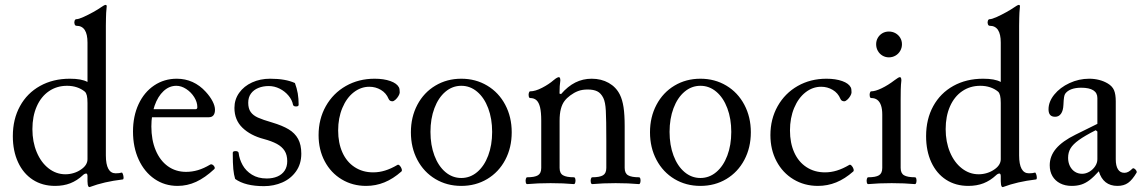

<svg xmlns="http://www.w3.org/2000/svg" viewBox="-20 -745 4644 781"><path d="M479.5 -15.1Q439.9 -10.3 407.7 -2.9Q375.5 4.4 344.2 16.1Q341.3 16.1 339.6 13.4Q337.9 10.7 336.9 5.4Q335.9 0 335.9 -7.8V-27.8Q335.9 -39.1 330.6 -39.1Q327.6 -39.1 324 -37.4Q320.3 -35.6 316.9 -32.2Q293.5 -10.3 265.9 0.5Q238.3 11.2 204.1 11.2Q152.3 11.2 113.5 -13.9Q74.7 -39.1 53.5 -85Q32.2 -130.9 32.2 -191.4Q32.2 -260.3 61.3 -313.2Q90.3 -366.2 143.1 -395.5Q195.8 -424.8 264.2 -424.8Q288.1 -424.8 305.7 -421.6Q323.2 -418.5 335.9 -411.6V-571.8Q335.9 -606 324.7 -623Q313.5 -640.1 291 -640.1Q285.6 -640.1 283.4 -647Q281.2 -653.8 283.4 -660.4Q285.6 -667 291 -667Q299.8 -667 319.3 -675.8Q338.9 -684.6 359.4 -696Q379.9 -707.5 388.7 -713.9Q395.5 -718.8 401.1 -721.9Q406.7 -725.1 409.2 -725.1Q414.1 -725.1 414.1 -719.7Q411.1 -689.9 411.1 -671.4Q410.6 -661.1 410.6 -640.6V-112.8Q410.6 -76.7 420.7 -58.3Q430.7 -40 450.7 -40Q465.8 -40 475.1 -43Q477.5 -43.5 480 -36.6Q482.4 -29.8 482.7 -22.7Q482.9 -15.6 479.5 -15.1ZM325.2 -372.1Q311 -383.8 292.7 -389.9Q274.4 -396 252.9 -396Q210.9 -396 179 -374Q147 -352.1 129.4 -312Q111.8 -272 111.8 -219.7Q111.8 -168 129.4 -126Q147 -84 177.7 -60.1Q208.5 -36.1 246.1 -36.1Q263.7 -36.1 280.3 -41.3Q296.9 -46.4 310.5 -56.2Q323.2 -64.9 329.6 -75.4Q335.9 -85.9 335.9 -97.2V-326.2Q335.9 -345.2 333.3 -356.2Q330.6 -367.2 325.2 -372.1Z M521 -210Q521 -272.5 543.7 -321.3Q566.4 -370.1 607.2 -397.5Q647.9 -424.8 699.2 -424.8Q733.4 -424.8 763.2 -411.4Q793 -397.9 816.9 -371.6Q834.5 -352.5 844.5 -333.3Q854.5 -314 854.5 -298.8Q854.5 -283.7 848.1 -275.9Q841.8 -268.1 829.6 -268.1H567.4V-300.8H775.4Q782.7 -300.8 782.7 -309.1Q782.7 -329.6 770 -349.9Q757.3 -370.1 737.3 -383.1Q717.3 -396 697.3 -396Q668.5 -396 645.3 -374.5Q622.1 -353 608.9 -315.2Q595.7 -277.3 595.7 -230.5Q595.7 -175.8 613.3 -133.8Q630.9 -91.8 662.8 -68.8Q694.8 -45.9 736.8 -45.9Q761.7 -45.9 785.4 -53Q809.1 -60.1 834.5 -75.2Q838.9 -78.1 844.5 -75Q850.1 -71.8 852.5 -66.2Q855 -60.5 851.6 -57.1Q814 -22 777.8 -5.4Q741.7 11.2 702.1 11.2Q649.9 11.2 608.6 -17.1Q567.4 -45.4 544.2 -95.7Q521 -146 521 -210Z M936.5 -17.1Q931.2 -34.2 929 -57.4Q926.8 -80.6 926.8 -123Q926.8 -127 929.7 -128.7Q932.6 -130.4 938.5 -130.4Q943.8 -130.4 947 -128.4Q950.2 -126.5 950.7 -123Q953.6 -97.7 966.8 -73.7Q980 -49.8 1004.9 -34.4Q1029.8 -19 1064.9 -19Q1089.8 -19 1108.6 -27.1Q1127.4 -35.2 1137.9 -51Q1148.4 -66.9 1148.4 -89.4Q1148.4 -114.7 1137.7 -131.6Q1127 -148.4 1106.2 -159.7Q1085.4 -170.9 1052.7 -179.7Q999 -193.8 966.3 -225.3Q933.6 -256.8 933.6 -306.2Q933.6 -340.3 952.9 -367.4Q972.2 -394.5 1005.4 -409.7Q1038.6 -424.8 1078.6 -424.8Q1110.4 -424.8 1135.5 -420.4Q1160.6 -416 1179.7 -407.2Q1187.5 -386.2 1191.2 -365Q1194.8 -343.8 1194.8 -318.8Q1194.8 -312 1184.1 -312Q1178.7 -312 1175.8 -313.7Q1172.9 -315.4 1171.9 -318.8Q1168.5 -337.9 1153.8 -355.7Q1139.2 -373.5 1117.7 -384.3Q1096.2 -395 1073.2 -395Q1049.8 -395 1030.8 -387.2Q1011.7 -379.4 1000.7 -364.3Q989.7 -349.1 989.7 -327.1Q989.7 -303.2 999.8 -289.3Q1009.8 -275.4 1029.3 -266.6Q1048.8 -257.8 1087.4 -246.6Q1128.4 -234.4 1154.1 -219Q1179.7 -203.6 1192.6 -179.9Q1205.6 -156.2 1205.6 -120.1Q1205.6 -78.1 1184.3 -48.1Q1163.1 -18.1 1128.4 -2.9Q1093.8 12.2 1053.7 12.2Q1015.6 12.2 986.3 4.9Q957 -2.4 936.5 -17.1Z M1275.9 -195.3Q1275.9 -260.7 1305.4 -313.2Q1335 -365.7 1387 -395.3Q1439 -424.8 1503.9 -424.8Q1541 -424.8 1567.9 -415.3Q1594.7 -405.8 1603 -389.2Q1604.5 -386.2 1605.2 -380.9Q1606 -375.5 1606 -369.1Q1606 -363.3 1600.8 -354.5Q1595.7 -345.7 1588.6 -339.4Q1581.5 -333 1576.2 -333Q1571.3 -333 1567.1 -335.2Q1563 -337.4 1560.5 -343.3Q1550.8 -366.7 1529.3 -379.4Q1507.8 -392.1 1482.4 -392.1Q1447.8 -392.1 1418.7 -369.4Q1389.6 -346.7 1372.6 -305.9Q1355.5 -265.1 1355.5 -214.4Q1355.5 -163.6 1372.8 -125Q1390.1 -86.4 1422.6 -65.2Q1455.1 -43.9 1498 -43.9Q1522.5 -43.9 1546.4 -51.3Q1570.3 -58.6 1596.7 -74.2Q1600.6 -76.7 1606 -71.3Q1611.3 -65.9 1613.8 -58.1Q1616.2 -50.3 1612.8 -47.4Q1579.1 -17.6 1543.7 -3.2Q1508.3 11.2 1469.2 11.2Q1414.1 11.2 1369.9 -15.4Q1325.7 -42 1300.8 -89.1Q1275.9 -136.2 1275.9 -195.3Z M1651.4 -207Q1651.4 -269 1677.7 -318.8Q1704.1 -368.7 1751 -396.7Q1797.9 -424.8 1856.4 -424.8Q1915 -424.8 1961.9 -396.7Q2008.8 -368.7 2035.2 -318.8Q2061.5 -269 2061.5 -207Q2061.5 -144.5 2035.2 -94.7Q2008.8 -44.9 1961.9 -16.8Q1915 11.2 1856.4 11.2Q1797.9 11.2 1751 -16.8Q1704.1 -44.9 1677.7 -94.7Q1651.4 -144.5 1651.4 -207ZM1981.9 -208.5Q1981.9 -262.2 1965.8 -304.9Q1949.7 -347.7 1921.1 -371.8Q1892.6 -396 1856.4 -396Q1820.3 -396 1791.7 -371.8Q1763.2 -347.7 1747.1 -304.9Q1731 -262.2 1731 -208.5Q1731 -154.8 1747.1 -112.1Q1763.2 -69.3 1791.7 -45.2Q1820.3 -21 1856.4 -21Q1892.6 -21 1921.1 -45.2Q1949.7 -69.3 1965.8 -112.1Q1981.9 -154.8 1981.9 -208.5Z M2136.7 -346.2Q2132.3 -346.2 2130.9 -353Q2129.4 -359.9 2131.1 -366.7Q2132.8 -373.5 2136.7 -373.5Q2157.2 -373.5 2185.1 -387.9Q2212.9 -402.3 2231.9 -418.9L2233.9 -420.4Q2240.2 -425.8 2245.4 -428.5Q2250.5 -431.2 2253.4 -431.2Q2256.3 -431.2 2257.8 -427.7Q2259.3 -424.3 2259.3 -417.5Q2257.8 -406.7 2256.8 -394.5Q2255.9 -382.3 2255.9 -364.3L2262.2 -362.3Q2289.6 -394 2320.3 -409.4Q2351.1 -424.8 2386.7 -424.8Q2425.8 -424.8 2456.1 -407.7Q2486.3 -390.6 2501.5 -359.9Q2511.7 -339.4 2516.4 -308.8Q2521 -278.3 2521 -231.9V-81.5H2446.3V-172.9Q2446.3 -259.8 2444.3 -294.9Q2442.4 -330.1 2434.1 -346.7Q2424.3 -366.2 2409.4 -373.5Q2394.5 -380.9 2370.6 -380.9Q2347.7 -380.9 2331.3 -374.5Q2314.9 -368.2 2299.8 -356.9Q2285.2 -346.2 2275.9 -333.7Q2266.6 -321.3 2261.5 -302Q2256.3 -282.7 2256.3 -253.9V-81.5H2181.6V-254.4Q2181.6 -288.6 2176.8 -308.6Q2171.9 -328.6 2162.1 -337.4Q2152.3 -346.2 2136.7 -346.2ZM2124.5 -23.9Q2154.8 -23.9 2168.2 -32Q2181.6 -40 2181.6 -62V-98.1H2256.3V-62Q2256.3 -40 2270.3 -32Q2284.2 -23.9 2314.5 -23.9Q2318.8 -23.9 2320.3 -16.8Q2321.8 -9.8 2320.1 -2.9Q2318.4 3.9 2314.5 3.9Q2272 0 2219.7 0Q2167 0 2124.5 3.9Q2120.1 3.9 2118.7 -3.2Q2117.2 -10.3 2118.9 -17.1Q2120.6 -23.9 2124.5 -23.9ZM2389.2 -23.9Q2419.4 -23.9 2432.9 -32Q2446.3 -40 2446.3 -62V-98.1H2521V-62Q2521 -40 2534.9 -32Q2548.8 -23.9 2579.1 -23.9Q2583.5 -23.9 2585 -16.8Q2586.4 -9.8 2584.7 -2.9Q2583 3.9 2579.1 3.9Q2536.6 0 2484.4 0Q2431.6 0 2389.2 3.9Q2384.8 3.9 2383.3 -3.2Q2381.8 -10.3 2383.5 -17.1Q2385.3 -23.9 2389.2 -23.9Z M2624 -207Q2624 -269 2650.4 -318.8Q2676.8 -368.7 2723.6 -396.7Q2770.5 -424.8 2829.1 -424.8Q2887.7 -424.8 2934.6 -396.7Q2981.4 -368.7 3007.8 -318.8Q3034.2 -269 3034.2 -207Q3034.2 -144.5 3007.8 -94.7Q2981.4 -44.9 2934.6 -16.8Q2887.7 11.2 2829.1 11.2Q2770.5 11.2 2723.6 -16.8Q2676.8 -44.9 2650.4 -94.7Q2624 -144.5 2624 -207ZM2954.6 -208.5Q2954.6 -262.2 2938.5 -304.9Q2922.4 -347.7 2893.8 -371.8Q2865.2 -396 2829.1 -396Q2793 -396 2764.4 -371.8Q2735.8 -347.7 2719.7 -304.9Q2703.6 -262.2 2703.6 -208.5Q2703.6 -154.8 2719.7 -112.1Q2735.8 -69.3 2764.4 -45.2Q2793 -21 2829.1 -21Q2865.2 -21 2893.8 -45.2Q2922.4 -69.3 2938.5 -112.1Q2954.6 -154.8 2954.6 -208.5Z M3113.8 -195.3Q3113.8 -260.7 3143.3 -313.2Q3172.9 -365.7 3224.9 -395.3Q3276.9 -424.8 3341.8 -424.8Q3378.9 -424.8 3405.8 -415.3Q3432.6 -405.8 3440.9 -389.2Q3442.4 -386.2 3443.1 -380.9Q3443.8 -375.5 3443.8 -369.1Q3443.8 -363.3 3438.7 -354.5Q3433.6 -345.7 3426.5 -339.4Q3419.4 -333 3414.1 -333Q3409.2 -333 3405 -335.2Q3400.9 -337.4 3398.4 -343.3Q3388.7 -366.7 3367.2 -379.4Q3345.7 -392.1 3320.3 -392.1Q3285.6 -392.1 3256.6 -369.4Q3227.5 -346.7 3210.4 -305.9Q3193.4 -265.1 3193.4 -214.4Q3193.4 -163.6 3210.7 -125Q3228 -86.4 3260.5 -65.2Q3293 -43.9 3335.9 -43.9Q3360.4 -43.9 3384.3 -51.3Q3408.2 -58.6 3434.6 -74.2Q3438.5 -76.7 3443.8 -71.3Q3449.2 -65.9 3451.7 -58.1Q3454.1 -50.3 3450.7 -47.4Q3417 -17.6 3381.6 -3.2Q3346.2 11.2 3307.1 11.2Q3252 11.2 3207.8 -15.4Q3163.6 -42 3138.7 -89.1Q3113.8 -136.2 3113.8 -195.3Z M3511.7 -23.9Q3542 -23.9 3555.4 -32Q3568.8 -40 3568.8 -62V-278.8Q3568.8 -301.3 3563.7 -316.2Q3558.6 -331.1 3548.8 -338.6Q3539.1 -346.2 3523.9 -346.2Q3519.5 -346.2 3518.1 -353Q3516.6 -359.9 3518.3 -366.7Q3520 -373.5 3523.9 -373.5Q3540.5 -373.5 3566.4 -386Q3592.3 -398.4 3619.1 -418.9Q3627.4 -425.3 3632.6 -428.2Q3637.7 -431.2 3640.6 -431.2Q3643.6 -431.2 3645 -427.7Q3646.5 -424.3 3646.5 -417.5Q3644.5 -400.9 3644 -380.9Q3643.6 -360.8 3643.6 -342.3V-62Q3643.6 -40 3657.5 -32Q3671.4 -23.9 3701.7 -23.9Q3706.1 -23.9 3707.5 -16.8Q3709 -9.8 3707.3 -2.9Q3705.6 3.9 3701.7 3.9Q3659.2 0 3606.9 0Q3554.2 0 3511.7 3.9Q3507.3 3.9 3505.9 -3.2Q3504.4 -10.3 3506.1 -17.1Q3507.8 -23.9 3511.7 -23.9ZM3543.9 -564.9Q3543.9 -579.6 3550.8 -591.3Q3557.6 -603 3569.3 -609.9Q3581.1 -616.7 3595.7 -616.7Q3610.4 -616.7 3622.6 -609.9Q3634.8 -603 3641.8 -591.3Q3648.9 -579.6 3648.9 -564.9Q3648.9 -550.3 3641.8 -538.1Q3634.8 -525.9 3622.6 -518.8Q3610.4 -511.7 3595.7 -511.7Q3581.5 -511.7 3569.6 -518.8Q3557.6 -525.9 3550.8 -538.1Q3543.9 -550.3 3543.9 -564.9Z M4194.3 -15.1Q4154.8 -10.3 4122.6 -2.9Q4090.3 4.4 4059.1 16.1Q4056.2 16.1 4054.4 13.4Q4052.7 10.7 4051.8 5.4Q4050.8 0 4050.8 -7.8V-27.8Q4050.8 -39.1 4045.4 -39.1Q4042.5 -39.1 4038.8 -37.4Q4035.2 -35.6 4031.7 -32.2Q4008.3 -10.3 3980.7 0.5Q3953.1 11.2 3918.9 11.2Q3867.2 11.2 3828.4 -13.9Q3789.6 -39.1 3768.3 -85Q3747.1 -130.9 3747.1 -191.4Q3747.1 -260.3 3776.1 -313.2Q3805.2 -366.2 3857.9 -395.5Q3910.6 -424.8 3979 -424.8Q4002.9 -424.8 4020.5 -421.6Q4038.1 -418.5 4050.8 -411.6V-571.8Q4050.8 -606 4039.6 -623Q4028.3 -640.1 4005.9 -640.1Q4000.5 -640.1 3998.3 -647Q3996.1 -653.8 3998.3 -660.4Q4000.5 -667 4005.9 -667Q4014.6 -667 4034.2 -675.8Q4053.7 -684.6 4074.2 -696Q4094.7 -707.5 4103.5 -713.9Q4110.4 -718.8 4116 -721.9Q4121.6 -725.1 4124 -725.1Q4128.9 -725.1 4128.9 -719.7Q4126 -689.9 4126 -671.4Q4125.5 -661.1 4125.5 -640.6V-112.8Q4125.5 -76.7 4135.5 -58.3Q4145.5 -40 4165.5 -40Q4180.7 -40 4189.9 -43Q4192.4 -43.5 4194.8 -36.6Q4197.3 -29.8 4197.5 -22.7Q4197.8 -15.6 4194.3 -15.1ZM4040 -372.1Q4025.9 -383.8 4007.6 -389.9Q3989.3 -396 3967.8 -396Q3925.8 -396 3893.8 -374Q3861.8 -352.1 3844.2 -312Q3826.7 -272 3826.7 -219.7Q3826.7 -168 3844.2 -126Q3861.8 -84 3892.6 -60.1Q3923.3 -36.1 3960.9 -36.1Q3978.5 -36.1 3995.1 -41.3Q4011.7 -46.4 4025.4 -56.2Q4038.1 -64.9 4044.4 -75.4Q4050.8 -85.9 4050.8 -97.2V-326.2Q4050.8 -345.2 4048.1 -356.2Q4045.4 -367.2 4040 -372.1Z M4250 -72.8Q4250 -109.9 4275.6 -140.4Q4301.3 -170.9 4355 -197.3L4443.8 -241.2V-346.2Q4443.8 -367.2 4427.2 -377.7Q4410.6 -388.2 4377.9 -388.2Q4355 -388.2 4338.4 -382.1Q4321.8 -376 4313 -363.8Q4310.1 -359.9 4308.3 -349.9Q4306.6 -339.8 4305.7 -318.4Q4304.7 -294.9 4295.9 -282.5Q4287.1 -270 4272 -270Q4258.3 -270 4251.7 -277.6Q4245.1 -285.2 4245.1 -300.3Q4245.1 -331.5 4268.6 -360.4Q4292 -389.2 4330.3 -407Q4368.7 -424.8 4410.6 -424.8Q4431.6 -424.8 4450.9 -419.9Q4470.2 -415 4486.3 -405.3Q4504.4 -394.5 4511.5 -378.2Q4518.6 -361.8 4518.6 -332.5V-97.2Q4518.6 -70.3 4527.6 -56.2Q4536.6 -42 4553.7 -42Q4562 -42 4569.8 -46.1Q4577.6 -50.3 4586.4 -59.1Q4589.4 -62 4594.2 -59.1Q4599.1 -56.2 4602.1 -51Q4605 -45.9 4603.5 -43Q4585.9 -13.2 4568.6 -1Q4551.3 11.2 4525.4 11.2Q4496.6 11.2 4477.5 -3.7Q4458.5 -18.6 4449.7 -48.3Q4429.7 -25.9 4412.8 -12.9Q4396 0 4378.7 5.6Q4361.3 11.2 4339.4 11.2Q4312.5 11.2 4292.2 0.7Q4272 -9.8 4261 -28.6Q4250 -47.4 4250 -72.8ZM4443.8 -97.2V-210L4437 -215.3Q4392.1 -192.4 4368.4 -175.3Q4344.7 -158.2 4334.7 -141.6Q4324.7 -125 4324.7 -103Q4324.7 -84.5 4332 -69.6Q4339.4 -54.7 4352.3 -46.4Q4365.2 -38.1 4381.8 -38.1Q4397 -38.1 4411.4 -46.6Q4425.8 -55.2 4434.8 -68.8Q4443.8 -82.5 4443.8 -97.2Z"/></svg>

Font: Junicode Two Beta VF
Style: Regular
Weight: 400
Designer: Peter S. Baker
Foundry: Briery Creek Software
Version: Version 1.031 beta; ttfautohint (v1.8.1.43-b0c9)